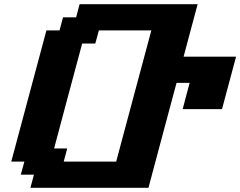

<svg xmlns="http://www.w3.org/2000/svg" viewBox="-20 -895 1145 915"><path d="M125 0H687.5Q709.5 -83 754.2 -250Q798.8 -417 821.3 -500H883.8Q877.9 -479 866.9 -437.3Q856 -395.5 850.6 -375H1038.1Q1049.3 -416.5 1071.5 -500Q1093.8 -583.5 1105 -625H855Q866.2 -667 888.4 -750.2Q910.6 -833.5 921.9 -875H359.4L342.8 -812.5H280.3L263.7 -750H201.2Q173.3 -646 117.4 -437.5Q61.5 -229 33.7 -125H96.2L79.1 -62.5H141.6ZM533.7 -125H283.7L300.3 -187.5H237.8Q259.8 -270.5 304.4 -437.3Q349.1 -604 371.6 -687.5H434.1L451.2 -750H701.2Q673.3 -646 617.4 -437.7Q561.5 -229.5 533.7 -125Z"/></svg>

Font: Faithful 32x
Style: SemiboldOblique
Weight: 400
Foundry: Faithful Resource Pack
Version: Version 1.0; January 27, 2023